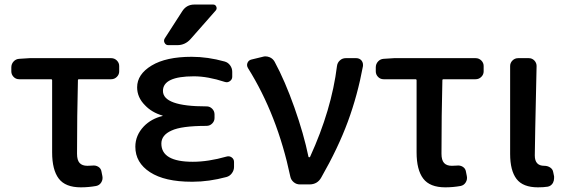

<svg xmlns="http://www.w3.org/2000/svg" viewBox="-20 -803 2462 836"><path d="M332 12.7Q264.6 12.7 235.8 -25.4Q207 -63.5 207 -139.6V-453.1Q207 -458 202.1 -458H63.5Q48.8 -458 39.1 -468.3Q29.3 -478.5 29.3 -492.2V-509.8Q29.3 -524.4 39.1 -535.2Q48.8 -545.9 63.5 -546.9L109.4 -549.8H463.9Q478.5 -549.8 488.8 -539.6Q499 -529.3 499 -515.6V-492.2Q499 -478.5 488.8 -468.3Q478.5 -458 463.9 -458H323.2Q319.3 -458 319.3 -454.1Q315.4 -301.8 315.4 -133.8Q315.4 -105.5 326.7 -93.3Q337.9 -81.1 360.4 -81.1Q371.1 -81.1 381.8 -82Q396.5 -84 408.2 -76.7Q419.9 -69.3 421.9 -55.7L425.8 -36.1Q428.7 -21.5 420.9 -8.8Q413.1 3.9 398.4 6.8Q365.2 12.7 332 12.7Z M773.4 -753.9Q792 -783.2 826.2 -783.2H908.2Q918 -783.2 921.9 -773.9Q925.8 -764.6 918.9 -756.8L809.6 -632.8Q786.1 -606.4 752 -606.4H712.9Q702.1 -606.4 696.8 -616.2Q691.4 -626 697.3 -635.7ZM819.3 -98.6Q886.7 -98.6 965.8 -121.1Q978.5 -125 988.8 -117.7Q999 -110.4 999 -97.7V-76.2Q999 -61.5 989.7 -48.8Q980.5 -36.1 965.8 -32.2Q889.6 -11.7 819.3 -11.7Q817.4 -11.7 814.5 -11.7Q697.3 -11.7 633.3 -53.2Q569.3 -94.7 569.3 -164.1Q569.3 -213.9 606.4 -252.9Q638.7 -286.1 687.5 -297.9Q687.5 -297.9 688 -298.8Q688.5 -299.8 687.5 -299.8Q640.6 -313.5 611.3 -344.7Q577.1 -378.9 577.1 -422.9Q577.1 -479.5 640.1 -517.6Q703.1 -555.7 814.5 -555.7Q884.8 -555.7 958 -535.2Q972.7 -531.2 981.9 -518.6Q991.2 -505.9 991.2 -490.2V-468.8Q991.2 -457 981 -449.7Q970.7 -442.4 959 -446.3Q884.8 -470.7 824.2 -470.7Q689.5 -470.7 689.5 -407.2Q689.5 -339.8 877.9 -339.8Q878.9 -339.8 879.9 -339.8Q893.6 -339.8 903.8 -329.6Q914.1 -319.3 914.1 -304.7V-289.1Q914.1 -275.4 903.8 -265.1Q893.6 -254.9 878.9 -254.9Q769.5 -254.9 726.6 -234.4Q682.6 -214.8 682.6 -177.7Q682.6 -98.6 819.3 -98.6Z M1378.9 -30.3Q1362.3 0 1327.1 0H1286.1Q1270.5 0 1258.8 -9.8Q1247.1 -19.5 1244.1 -34.2Q1187.5 -302.7 1059.6 -506.8Q1055.7 -513.7 1055.7 -519.5Q1055.7 -524.4 1057.6 -529.3Q1062.5 -541 1075.2 -543.9L1124 -555.7Q1129.9 -557.6 1135.7 -557.6Q1144.5 -557.6 1154.3 -553.7Q1168 -547.9 1175.8 -534.2Q1220.7 -451.2 1261.7 -335.4Q1302.7 -219.7 1323.2 -120.1Q1324.2 -118.2 1326.7 -118.2Q1329.1 -118.2 1330.1 -120.1Q1423.8 -325.2 1447.3 -515.6Q1449.2 -530.3 1460 -540Q1470.7 -549.8 1485.4 -549.8H1531.2Q1544.9 -549.8 1553.7 -540Q1560.5 -531.2 1560.5 -521.5Q1560.5 -518.6 1560.5 -515.6Q1537.1 -388.7 1494.6 -273.4Q1452.1 -158.2 1378.9 -30.3Z M1918.9 12.7Q1851.6 12.7 1822.8 -25.4Q1793.9 -63.5 1793.9 -139.6V-453.1Q1793.9 -458 1789.1 -458H1650.4Q1635.7 -458 1626 -468.3Q1616.2 -478.5 1616.2 -492.2V-509.8Q1616.2 -524.4 1626 -535.2Q1635.7 -545.9 1650.4 -546.9L1696.3 -549.8H2050.8Q2065.4 -549.8 2075.7 -539.6Q2085.9 -529.3 2085.9 -515.6V-492.2Q2085.9 -478.5 2075.7 -468.3Q2065.4 -458 2050.8 -458H1910.2Q1906.2 -458 1906.2 -454.1Q1902.3 -301.8 1902.3 -133.8Q1902.3 -105.5 1913.6 -93.3Q1924.8 -81.1 1947.3 -81.1Q1958 -81.1 1968.8 -82Q1983.4 -84 1995.1 -76.7Q2006.8 -69.3 2008.8 -55.7L2012.7 -36.1Q2015.6 -21.5 2007.8 -8.8Q2000 3.9 1985.4 6.8Q1952.1 12.7 1918.9 12.7Z M2322.3 12.7Q2256.8 12.7 2229 -23.9Q2201.2 -60.5 2201.2 -132.8V-515.6Q2201.2 -529.3 2211.4 -539.6Q2221.7 -549.8 2236.3 -549.8H2282.2Q2296.9 -549.8 2306.6 -539.6Q2316.4 -529.3 2316.4 -515.6Q2308.6 -166 2308.6 -126Q2308.6 -81.1 2349.6 -81.1Q2364.3 -81.1 2375.5 -73.7Q2386.7 -66.4 2388.7 -53.7L2392.6 -35.2Q2392.6 -31.2 2392.6 -27.3Q2392.6 -16.6 2387.7 -6.8Q2379.9 6.8 2365.2 9.8Q2346.7 12.7 2322.3 12.7Z"/></svg>

Font: Gen Jyuu GothicL Medium
Style: Regular
Weight: 500
Designer: [Source Han Sans]
Ryoko NISHIZUKA  (kana & ideographs); Paul D. Hunt (Latin, Greek & Cyrillic); Wenlong ZHANG  (bopomofo
Version: Version 1.002.20150607